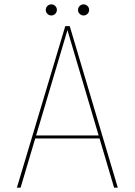

<svg xmlns="http://www.w3.org/2000/svg" viewBox="-20 -861 618 881"><path d="M57.5 0 279.5 -741H300L520.5 0H503.5L289 -724.5H290L74.5 0ZM135.5 -225.5V-239.5H444V-225.5ZM215.5 -790Q205 -790 197.5 -797.5Q190 -805 190 -815.5Q190 -826 197.5 -833.5Q205 -841 215.5 -841Q226 -841 233.5 -833.5Q241 -826 241 -815.5Q241 -805 233.5 -797.5Q226 -790 215.5 -790ZM363.5 -790Q353 -790 345.5 -797.5Q338 -805 338 -815.5Q338 -826 345.5 -833.5Q353 -841 363.5 -841Q374 -841 381.5 -833.5Q389 -826 389 -815.5Q389 -805 381.5 -797.5Q374 -790 363.5 -790Z"/></svg>

Font: Epilogue Thin
Style: Regular
Weight: 250
Designer: Tyler Finck
Foundry: Etcetera Type Co
Version: Version 2.111